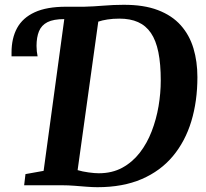

<svg xmlns="http://www.w3.org/2000/svg" viewBox="-20 -771 856 799"><path d="M385.5 8Q365 8 340 6Q315 4 289.2 2Q263.5 0 240.5 0H80.5L86 -46.5L161.5 -60L247.5 -691.5L234 -717.5L254.5 -743H330Q369 -744 410.8 -747.5Q452.5 -751 493.5 -751Q578 -751.5 637 -729Q696 -706.5 732.2 -665.8Q768.5 -625 785 -570Q801.5 -515 801.5 -450Q801.5 -350 776.2 -266.5Q751 -183 699.5 -121.2Q648 -59.5 569.8 -25.8Q491.5 8 385.5 8ZM391 -50Q446.5 -50 488.8 -73Q531 -96 561.5 -135.2Q592 -174.5 611.2 -224.5Q630.5 -274.5 639.8 -329Q649 -383.5 649 -436Q649 -505 639 -554Q629 -603 608 -633.8Q587 -664.5 554.5 -679Q522 -693.5 477 -693.5Q450 -693.5 427.5 -690Q405 -686.5 389 -681L303 -63Q323 -57 348.5 -53.5Q374 -50 391 -50ZM28 -536.5Q28 -541 28 -544.5Q28 -548 28 -552.5Q28 -612 51.2 -654.5Q74.5 -697 124.5 -720Q174.5 -743 254.5 -743L247.5 -691.5Q202.5 -691.5 177.5 -678.8Q152.5 -666 142.2 -640.8Q132 -615.5 132 -580Q132 -568.5 133.2 -557.5Q134.5 -546.5 136.5 -536.5Z"/></svg>

Font: Merriweather Light 18pt
Style: Bold Italic
Weight: 700
Italic angle: -7.8°
Version: Version 2.101